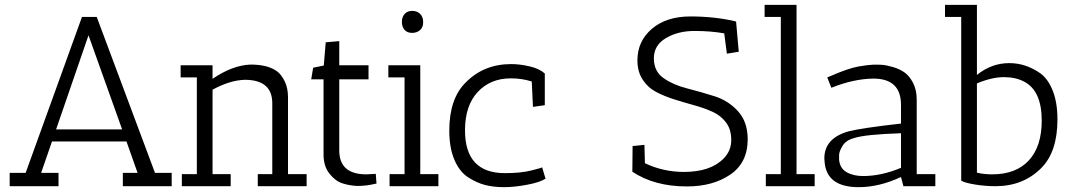

<svg xmlns="http://www.w3.org/2000/svg" viewBox="-20 -770 4438 794"><path d="M488 0V-55H549L503 -185H195L150 -55H222V0H20V-55H86L319 -700H380L621 -55H690V0ZM346 -624 212 -235H485Z M727 -450V-500H859V-444Q941 -500 1016 -503Q1089 -503 1127 -474Q1144 -461 1157.5 -433.5Q1171 -406 1171 -368V-50H1248V0H1046V-50H1106V-343Q1106 -440 992 -440Q930 -438 859 -399V-50H934V0H732V-50H794V-450Z M1495 -49 1534 -51 1537 -11Q1536 -11 1523 -8Q1493 -1 1456 -1Q1422 -3 1394 -12.5Q1366 -22 1342 -52.5Q1318 -83 1318 -131V-442H1267L1275 -490L1319 -499L1327 -595L1383 -600V-500H1504V-442H1383V-148Q1383 -49 1495 -49Z M1586 -450V-500H1718V-50H1793V0H1591V-50H1653V-450ZM1684 -634Q1664 -634 1653 -646.5Q1642 -659 1642 -679.5Q1642 -700 1653.5 -712.5Q1665 -725 1685 -725Q1705 -725 1717.5 -712.5Q1730 -700 1730 -678.5Q1730 -657 1717 -645.5Q1704 -634 1684 -634Z M2093 -446Q2008 -446 1955.5 -389.5Q1903 -333 1903 -231Q1903 -54 2068 -54Q2132 -54 2175 -64.5Q2218 -75 2222 -78L2236 -31Q2213 -16 2160 -6Q2107 4 2064 4Q2021 4 1986 -5Q1951 -14 1915.5 -37Q1880 -60 1859 -109.5Q1838 -159 1838 -230Q1838 -361 1905 -428Q1980 -505 2094 -505Q2130 -505 2170.5 -495.5Q2211 -486 2233 -466V-335L2184 -328L2179 -433Q2138 -446 2093 -446Z M2808 -59Q2919 -59 2973 -115Q3004 -147 3004 -191Q3004 -235 2982.5 -263.5Q2961 -292 2927 -307.5Q2893 -323 2851.5 -334.5Q2810 -346 2768.5 -359Q2727 -372 2693 -390Q2659 -408 2637.5 -441Q2616 -474 2616 -520Q2616 -600 2676 -651Q2736 -702 2835 -702Q2934 -702 3021 -682V-681H3024L3035 -556L2986 -548L2975 -632Q2919 -642 2851.5 -642Q2784 -642 2734 -612.5Q2684 -583 2684 -529Q2684 -475 2724 -447Q2764 -419 2821 -404.5Q2878 -390 2935 -372Q2992 -354 3032 -310Q3072 -266 3072 -194Q3072 -97 3000 -48Q2928 1 2821 1Q2686 1 2595 -60L2596 -166L2645 -171L2647 -95Q2723 -59 2808 -59Z M3142 -700V-750H3274V-50H3349V0H3147V-50H3209V-700Z M3531 4Q3398 4 3390 -101Q3389 -108 3389 -115Q3389 -199 3490 -227Q3546 -241 3706 -259V-336Q3706 -445 3592 -445Q3510 -444 3418 -407L3401 -450L3411 -454Q3489 -488 3530 -495Q3571 -502 3590 -502.5Q3609 -503 3626.5 -502Q3644 -501 3672 -493Q3700 -485 3720.5 -470.5Q3741 -456 3756 -427Q3771 -398 3771 -358V-50H3848V0H3716L3706 -38Q3616 4 3531 4ZM3549 -42Q3625 -42 3706 -76V-219Q3556 -214 3512 -199Q3478 -190 3464 -166.5Q3450 -143 3450 -129Q3450 -115 3450 -110Q3453 -74 3481 -58Q3509 -42 3549 -42Z M3888 -700V-750H4020V-460Q4080 -509 4154 -509Q4222 -509 4282 -467Q4314 -444 4333.5 -395Q4353 -346 4353 -276Q4353 -143 4287 -76Q4212 0 4097 0Q4054 0 4011.5 -7Q3969 -14 3955 -23V-700ZM4020 -425V-56Q4049 -49 4083 -49Q4182 -49 4235 -107Q4288 -165 4288 -271Q4288 -394 4216 -432Q4181 -451 4131.5 -451Q4082 -451 4020 -425Z"/></svg>

Font: Antic Slab
Style: Regular
Weight: 400
Designer: Santiago Orozco
Foundry: Santiago Orozco
Version: Version 001.002